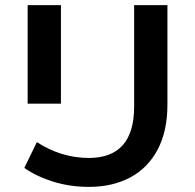

<svg xmlns="http://www.w3.org/2000/svg" viewBox="-20 -720 762 750"><path d="M75 -64 124 -165Q169 -135 221 -119Q273 -103 327 -103Q504 -103 504 -304V-700H634V-311Q634 -208 596 -136Q558 -64 489 -27Q420 10 327 10Q254 10 189 -10Q124 -30 75 -64ZM88 -700H218V-315H88Z"/></svg>

Font: CMG Sans SemiBold
Style: Regular
Weight: 600
Designer: Julieta Ulanovsky
Foundry: Julieta Ulanovsky
Version: Version 7.200